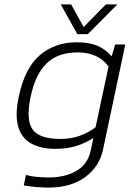

<svg xmlns="http://www.w3.org/2000/svg" viewBox="-20 -676 589 872"><path d="M331 -521 256 -656H303L360 -553L461 -656H513L379 -521ZM200 176Q175 176 140.5 173Q106 170 88 166L98 118Q119 125 150 127.5Q181 130 200 130Q277 130 328 99.5Q379 69 392 8L404 -49Q364 -24 323 -12Q282 0 231 0Q168 0 124 -23Q80 -46 63.5 -98Q47 -150 65 -236Q92 -366 160.5 -425Q229 -484 329 -484Q384 -484 421.5 -468.5Q459 -453 487 -420L503 -474H549L448 3Q431 82 366 129Q301 176 200 176ZM254 -45Q302 -45 341.5 -59Q381 -73 414 -98L473 -374Q426 -438 333 -438Q242 -438 191 -387.5Q140 -337 119 -236Q97 -130 128.5 -87.5Q160 -45 254 -45Z"/></svg>

Font: Kanit ExtraLight
Style: Italic
Weight: 275
Italic angle: -12°
Designer: Katatrad Team
Foundry: CadsonDemak
Version: Version 2.000; ttfautohint (v1.8.3)